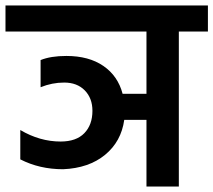

<svg xmlns="http://www.w3.org/2000/svg" viewBox="-47 -680 778 700"><path d="M711 -660V-565H605V0H487V-243H406Q395 -164 336 -115.5Q277 -67 183 -63Q97 -63 27 -99V-206Q98 -164 174 -164Q231 -164 260.5 -194.5Q290 -225 290 -276Q290 -322 262 -350.5Q234 -379 187 -379Q143 -379 101 -362V-461Q138 -476 195 -476Q277 -476 330 -439.5Q383 -403 400 -338H487V-565H-27V-660Z"/></svg>

Font: Hind SemiBold
Style: Regular
Weight: 600
Designer: Manushi Parikh, Satya Rajpurohit
Foundry: Indian Type Foundry
Version: Version 2.001;PS 1.0;hotconv 1.0.79;makeotf.lib2.5.61930; tt